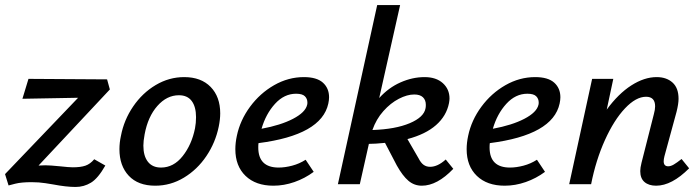

<svg xmlns="http://www.w3.org/2000/svg" viewBox="-20 -731 2780 762"><path d="M354 -99 398 -74Q369 -23 341 -6Q313 11 280 11Q243 11 191 1Q185 0 160 -4Q135 -8 105 -8Q65 -8 41 -2Q17 4 14 5L0 -40L290 -343L69 -339L93 -418L405 -416L416 -376L133 -74L160 -75Q178 -75 218 -71Q254 -67 269 -67Q300 -67 319 -73.5Q338 -80 354 -99Z M454 -139Q454 -165 460 -192Q472 -255 508.5 -308.5Q545 -362 598 -393.5Q651 -425 711 -425Q778 -425 816 -386Q854 -347 854 -281Q854 -257 848 -228Q835 -165 799 -111.5Q763 -58 710 -26Q657 6 596 6Q528 6 491 -33.5Q454 -73 454 -139ZM754 -222Q758 -243 758 -266Q758 -307 741 -330Q724 -353 690 -353Q642 -353 604.5 -310.5Q567 -268 554 -198Q549 -171 549 -153Q549 -112 567 -89Q585 -66 619 -66Q669 -66 705 -111.5Q741 -157 754 -222Z M1286 -345Q1286 -334 1283 -320Q1256 -195 1006 -163Q1005 -157 1005 -146Q1005 -66 1086 -66Q1111 -66 1139.5 -73.5Q1168 -81 1193 -97L1225 -49Q1190 -23 1148.5 -8.5Q1107 6 1065 6Q995 6 954.5 -33Q914 -72 914 -139Q914 -164 920 -192Q933 -254 972.5 -307.5Q1012 -361 1068 -393Q1124 -425 1186 -425Q1237 -425 1261.5 -403Q1286 -381 1286 -345ZM1200 -324Q1200 -339 1190 -349Q1180 -359 1155 -359Q1108 -359 1071.5 -319Q1035 -279 1018 -220Q1094 -234 1143 -259.5Q1192 -285 1199 -315Q1200 -318 1200 -324Z M1779 -61Q1715 6 1654 6Q1624 6 1601 -13.5Q1578 -33 1555 -74L1508 -164Q1468 -160 1444 -160L1408 0H1321L1477 -711H1568L1485 -342Q1522 -383 1569.5 -404Q1617 -425 1665 -425Q1711 -425 1737.5 -401Q1764 -377 1764 -340Q1764 -334 1762 -322Q1752 -271 1710.5 -234.5Q1669 -198 1597 -179L1641 -103Q1650 -85 1661 -77Q1672 -69 1687 -69Q1717 -69 1749 -98ZM1458 -215Q1549 -218 1606 -242Q1663 -266 1669 -302Q1670 -307 1670 -315Q1670 -334 1658.5 -345Q1647 -356 1624 -356Q1596 -356 1563 -339Q1530 -322 1501.5 -290Q1473 -258 1458 -215Z M2204 -345Q2204 -334 2201 -320Q2174 -195 1924 -163Q1923 -157 1923 -146Q1923 -66 2004 -66Q2029 -66 2057.5 -73.5Q2086 -81 2111 -97L2143 -49Q2108 -23 2066.5 -8.5Q2025 6 1983 6Q1913 6 1872.5 -33Q1832 -72 1832 -139Q1832 -164 1838 -192Q1851 -254 1890.5 -307.5Q1930 -361 1986 -393Q2042 -425 2104 -425Q2155 -425 2179.5 -403Q2204 -381 2204 -345ZM2118 -324Q2118 -339 2108 -349Q2098 -359 2073 -359Q2026 -359 1989.5 -319Q1953 -279 1936 -220Q2012 -234 2061 -259.5Q2110 -285 2117 -315Q2118 -318 2118 -324Z M2715 -63Q2646 6 2584 6Q2555 6 2538 -8.5Q2521 -23 2521 -52Q2521 -65 2526 -85L2575 -278Q2580 -296 2580 -309Q2580 -347 2544 -347Q2504 -347 2460.5 -301Q2417 -255 2381 -175.5Q2345 -96 2326 0H2239L2330 -418H2414L2388 -296Q2434 -359 2485.5 -392Q2537 -425 2586 -425Q2625 -425 2649 -403.5Q2673 -382 2673 -339Q2673 -319 2665 -287L2617 -111Q2614 -99 2614 -91Q2614 -71 2632 -71Q2642 -71 2654 -78Q2666 -85 2685 -100Z"/></svg>

Font: Ysabeau Semibold
Style: Italic
Weight: 600
Italic angle: -12°
Designer: Christian Thalmann (Catharsis Fonts)
Version: Version 0.003